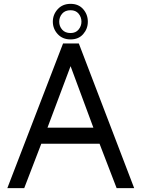

<svg xmlns="http://www.w3.org/2000/svg" viewBox="-20 -979 736 999"><path d="M18.1 0 308.1 -752.9H390.1L678.2 0H586.9L498 -231H194.8L106 0ZM227.1 -314.9H465.8L347.2 -634.8ZM437 -866.2Q437 -829.1 412.8 -801.5Q388.7 -773.9 347.2 -773.9Q305.7 -773.9 280.3 -801.5Q254.9 -829.1 254.9 -866.2Q254.9 -903.3 280.3 -931.2Q305.7 -959 347.2 -959Q388.7 -959 412.8 -931.4Q437 -903.8 437 -866.2ZM347.2 -807.1Q374 -807.1 388.9 -825.2Q403.8 -843.3 403.8 -866.2Q403.8 -890.1 388.9 -908Q374 -925.8 347.2 -925.8Q318.8 -925.8 303.5 -908Q288.1 -890.1 288.1 -866.2Q288.1 -842.3 303.5 -824.7Q318.8 -807.1 347.2 -807.1Z"/></svg>

Font: Standard
Style: Regular
Weight: 400
Designer: Bryce Wilner
Version: Version 2.000;PS 2.0;hotconv 16.6.51;makeotf.lib2.5.65220 DE